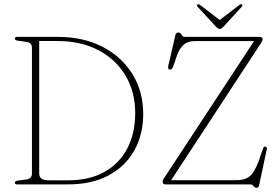

<svg xmlns="http://www.w3.org/2000/svg" viewBox="-20 -875 1326 911"><path d="M50.5 -8.5Q50.5 -16 63.5 -18L105.5 -23.5Q131.5 -27.5 131.5 -51V-648.5Q131.5 -672.5 105 -676.5L64 -682Q50.5 -684 50.5 -691.5Q50.5 -700 62 -700H254Q376 -700 467.2 -652.5Q558.5 -605 609 -522.5Q659.5 -440 659.5 -334.5Q659.5 -237.5 617.8 -162Q576 -86.5 496 -43.2Q416 0 301 0H62Q50.5 0 50.5 -8.5ZM304 -19.5Q404 -19.5 475 -59Q546 -98.5 583.8 -170.2Q621.5 -242 621.5 -339Q621.5 -439 575.8 -516Q530 -593 447 -636.8Q364 -680.5 251 -680.5H166V-52.5Q166 -19.5 209.5 -19.5ZM1217.5 -669 792 -20H1097.5Q1127 -20 1146.2 -27.5Q1165.5 -35 1180.2 -55.8Q1195 -76.5 1209.5 -116.5L1228 -170.5Q1232 -180.5 1239.5 -179.5Q1248 -178 1245.5 -165.5L1209.5 4Q1207.5 16 1197.5 16Q1189 16 1183.2 8Q1177.5 0 1167.5 0H767Q751.5 0 751.5 -12.5Q751.5 -18.5 754.2 -23.2Q757 -28 760.5 -33L1185.5 -680H902Q872.5 -680 852.8 -664Q833 -648 819.5 -611L801.5 -559Q795.5 -543 784.5 -545Q775 -546.5 778.5 -563L812.5 -709Q815.5 -721 825.5 -721Q835.5 -721 841 -710.5Q846.5 -700 856.5 -700H1210.5Q1226 -700 1226 -689Q1226 -681.5 1217.5 -669ZM1040.5 -748.5Q1030.5 -737.5 1023 -737.5Q1015 -737.5 1004.5 -748.5L918 -842.5Q911.5 -849.5 917.5 -854Q922 -857 930 -851L1022.5 -780L1115 -851Q1123 -857 1127.5 -854Q1133 -850 1126.5 -842.5Z"/></svg>

Font: Fraunces 72pt Soft Thin
Style: Regular
Weight: 100
Version: Version 1.000;[b76b70a41]